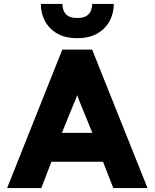

<svg xmlns="http://www.w3.org/2000/svg" viewBox="-20 -951 782 971"><path d="M16 0 295 -700H446L726 0H553L501 -133H240L189 0ZM293 -279H447L390 -419Q385.5 -429.5 379.8 -443.8Q374 -458 370 -470Q366.5 -458 360.5 -443.8Q354.5 -429.5 350 -419ZM370.5 -758Q309 -758 268.2 -782Q227.5 -806 207 -845.5Q186.5 -885 186.5 -931H295.5Q295.5 -916 301 -899.5Q306.5 -883 322.5 -871.5Q338.5 -860 370.5 -860Q402.5 -860 418.8 -871.5Q435 -883 440.8 -899.5Q446.5 -916 446.5 -931H555.5Q555.5 -885 534.8 -845.5Q514 -806 473 -782Q432 -758 370.5 -758Z"/></svg>

Font: Overpass Black
Style: Regular
Weight: 900
Designer: Delve Withrington, Dave Bailey, Thomas Jockin
Foundry: Delve Fonts LLC
Version: Version 4.000; ttfautohint (v1.8.3)